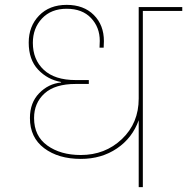

<svg xmlns="http://www.w3.org/2000/svg" viewBox="-20 -769 769 789"><path d="M312 -116Q220 -116 161.5 -160Q103 -204 103 -284Q103 -347 141 -386Q179 -425 231 -430V-432Q175 -442 136.5 -483Q98 -524 98 -594Q98 -661 140.5 -705Q183 -749 254 -749Q324 -749 365.5 -707.5Q407 -666 407 -600Q407 -585 406 -573H389Q390 -587 390 -601Q390 -657 354 -695Q318 -733 254 -733Q190 -733 152.5 -693Q115 -653 115 -593Q115 -524 160 -482Q205 -440 291 -440H345V-424H291Q206 -424 163 -385Q120 -346 120 -284Q120 -210 174.5 -171Q229 -132 312 -132Q412 -132 481 -197.5Q550 -263 550 -364V-740H729V-724H567V0H550V-275Q524 -202 460.5 -159Q397 -116 312 -116Z"/></svg>

Font: SVN-Poppins Thin
Style: Regular
Weight: 100
Designer: Ninad Kale (Devanagari), Jonny Pinhorn (Latin)
Foundry: Indian Type Foundry
Version: Version 3.002 2017